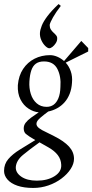

<svg xmlns="http://www.w3.org/2000/svg" viewBox="-36 -732 455 947"><path d="M128 195Q82 195 50 184Q18 173 1 153.5Q-16 134 -16 111Q-16 77 5 52.5Q26 28 61.5 6Q97 -16 138 -41Q102 -62 91.5 -71.5Q81 -81 81 -99Q81 -114 90.5 -126.5Q100 -139 117 -151.5Q134 -164 155 -178Q130 -180 105 -196Q80 -212 65 -241.5Q50 -271 52 -312Q56 -359 78 -392Q100 -425 134.5 -442.5Q169 -460 211 -460Q228 -460 246 -452.5Q264 -445 280 -431L365 -530L399 -495V-478L288 -423Q304 -406 313 -380.5Q322 -355 319 -323Q317 -293 307.5 -269Q298 -245 282.5 -227.5Q267 -210 246.5 -198.5Q226 -187 202 -182Q184 -169 164.5 -152.5Q145 -136 144 -124Q143 -117 146.5 -111Q150 -105 156.5 -100Q163 -95 172 -90L230 -61Q280 -36 304.5 -9Q329 18 329 51Q329 76 312.5 101.5Q296 127 267.5 148.5Q239 170 203 182.5Q167 195 128 195ZM146 159Q198 159 233 137Q268 115 266 81Q265 54 249 33Q233 12 203 -5Q192 -11 181 -17.5Q170 -24 159 -30Q110 5 77.5 32Q45 59 42 91Q40 119 68.5 139Q97 159 146 159ZM194 -205Q214 -205 228.5 -215.5Q243 -226 252 -247.5Q261 -269 262 -303Q266 -355 247 -392Q228 -429 181 -429Q156 -429 141 -418Q126 -407 118.5 -385Q111 -363 109 -330Q107 -297 116 -268.5Q125 -240 145 -222.5Q165 -205 194 -205ZM253 -712 264 -703Q240 -672 225.5 -646.5Q211 -621 209 -609Q209 -596 214.5 -587Q220 -578 228 -571Q236 -564 241.5 -557Q247 -550 246 -540Q246 -530 239 -519Q232 -508 223 -501Q214 -494 207 -494Q199 -494 187.5 -505Q176 -516 168 -533.5Q160 -551 161 -570Q162 -585 170 -605.5Q178 -626 198 -652.5Q218 -679 253 -712Z"/></svg>

Font: Ancizar Serif Light
Style: Italic
Weight: 300
Italic angle: -4°
Designer: Cesar Puertas, Viviana Monsalve, Julian Moncada, Julian Prieto, Jose Castro, Felipe Aragon, Mariel Hernandez, Sara Alarc
Version: Version 8.100